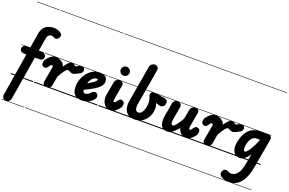

<svg xmlns="http://www.w3.org/2000/svg" viewBox="-186 -1932 4610 3062"><g transform="rotate(20 2119.0 -401.0)"><path d="M69 427Q41.5 427 26 413.2Q10.5 399.5 5.2 380.2Q0 361 3 344L122 -379H82Q50 -379 30 -396Q10 -413 10 -439Q10 -464 26.2 -482.2Q42.5 -500.5 75 -500.5H142L183.5 -753Q195 -821 226.5 -859.2Q258 -897.5 301.2 -913Q344.5 -928.5 390 -928.5Q425.5 -928.5 454.8 -919.2Q484 -910 512 -891Q531 -878.5 535.8 -858Q540.5 -837.5 526 -811Q509 -782 486.2 -776.8Q463.5 -771.5 450.5 -780.5Q441.5 -786 426.8 -792.2Q412 -798.5 390 -798.5Q370.5 -798.5 350 -779.8Q329.5 -761 323 -720.5L286.5 -500.5H337.5Q371.5 -500.5 391.8 -482.2Q412 -464 412 -439Q412 -411.5 394 -395.2Q376 -379 344.5 -379H266.5L143.5 364.5Q140 389.5 119 408.2Q98 427 69 427ZM69 427Q41.5 427 26 413.2Q10.5 399.5 5.2 380.2Q0 361 3 344L122 -379H82Q50 -379 30 -396Q10 -413 10 -439Q10 -464 26.2 -482.2Q42.5 -500.5 75 -500.5H142L183.5 -753Q195 -821 226.5 -859.2Q258 -897.5 301.2 -913Q344.5 -928.5 390 -928.5Q425.5 -928.5 454.8 -919.2Q484 -910 512 -891Q531 -878.5 535.8 -858Q540.5 -837.5 526 -811Q509 -782 486.2 -776.8Q463.5 -771.5 450.5 -780.5Q441.5 -786 426.8 -792.2Q412 -798.5 390 -798.5Q370.5 -798.5 350 -779.8Q329.5 -761 323 -720.5L286.5 -500.5H337.5Q371.5 -500.5 391.8 -482.2Q412 -464 412 -439Q412 -411.5 394 -395.2Q376 -379 344.5 -379H266.5L143.5 364.5Q140 389.5 119 408.2Q98 427 69 427ZM-5 420.5H371.5V428.5H-5ZM-5 -16H371.5V0H-5ZM-5 -505.5H371.5V-497.5H-5ZM-5 -1230H371.5V-1222H-5Z M602.5 0Q574.5 0 552.8 -18.2Q531 -36.5 536.5 -68.5L583 -332Q584 -337 582.8 -341.8Q581.5 -346.5 579 -350.2Q576.5 -354 573 -356.2Q569.5 -358.5 565.5 -358.5Q554.5 -358.5 549 -354.5Q543.5 -350.5 540.5 -346.5L519 -316.5Q509 -302.5 496.8 -292Q484.5 -281.5 471.5 -281.5Q448.5 -281.5 430 -296Q411.5 -310.5 411.5 -339.5Q411.5 -353 415.8 -373.5Q420 -394 441.5 -418.5Q474 -457.5 505.2 -479Q536.5 -500.5 579 -500.5Q614.5 -500.5 647.2 -487.8Q680 -475 703 -451.8Q726 -428.5 732 -396Q770 -449.5 800 -478Q830 -506.5 853 -506.5Q876.5 -506.5 886.5 -498Q896.5 -489.5 903 -480.8Q909.5 -472 922.5 -472Q937 -472 951.8 -481.5Q966.5 -491 974.5 -496Q988.5 -505.5 1011.2 -506Q1034 -506.5 1052.2 -493.5Q1070.5 -480.5 1070.5 -450Q1070.5 -428.5 1060.2 -415.2Q1050 -402 1036 -394Q1022 -386 1010.5 -380Q990.5 -369.5 963.5 -356.8Q936.5 -344 919 -344Q898.5 -344 882.5 -351.2Q866.5 -358.5 853.2 -365.8Q840 -373 828 -373Q819.5 -373 803 -357.5Q786.5 -342 762.5 -307.2Q738.5 -272.5 707.5 -215L680 -58.5Q675 -30 651 -15Q627 0 602.5 0ZM602.5 0Q574.5 0 552.8 -18.2Q531 -36.5 536.5 -68.5L583 -332Q584 -337 582.8 -341.8Q581.5 -346.5 579 -350.2Q576.5 -354 573 -356.2Q569.5 -358.5 565.5 -358.5Q554.5 -358.5 549 -354.5Q543.5 -350.5 540.5 -346.5L519 -316.5Q509 -302.5 496.8 -292Q484.5 -281.5 471.5 -281.5Q448.5 -281.5 430 -296Q411.5 -310.5 411.5 -339.5Q411.5 -353 415.8 -373.5Q420 -394 441.5 -418.5Q474 -457.5 505.2 -479Q536.5 -500.5 579 -500.5Q614.5 -500.5 647.2 -487.8Q680 -475 703 -451.8Q726 -428.5 732 -396Q770 -449.5 800 -478Q830 -506.5 853 -506.5Q876.5 -506.5 886.5 -498Q896.5 -489.5 903 -480.8Q909.5 -472 922.5 -472Q937 -472 951.8 -481.5Q966.5 -491 974.5 -496Q988.5 -505.5 1011.2 -506Q1034 -506.5 1052.2 -493.5Q1070.5 -480.5 1070.5 -450Q1070.5 -428.5 1060.2 -415.2Q1050 -402 1036 -394Q1022 -386 1010.5 -380Q990.5 -369.5 963.5 -356.8Q936.5 -344 919 -344Q898.5 -344 882.5 -351.2Q866.5 -358.5 853.2 -365.8Q840 -373 828 -373Q819.5 -373 803 -357.5Q786.5 -342 762.5 -307.2Q738.5 -272.5 707.5 -215L680 -58.5Q675 -30 651 -15Q627 0 602.5 0ZM388.5 420.5H1041.5V428.5H388.5ZM388.5 -16H1041.5V0H388.5ZM388.5 -505.5H1041.5V-497.5H388.5ZM388.5 -1230H1041.5V-1222H388.5Z M1196.5 9Q1115.5 9 1074.5 -36Q1033.5 -81 1033.5 -167.5Q1033.5 -235.5 1056.8 -297Q1080 -358.5 1120 -406.5Q1160 -454.5 1211.2 -482Q1262.5 -509.5 1318 -509.5Q1387 -509.5 1421.2 -481.8Q1455.5 -454 1455.5 -400.5Q1455.5 -378 1446.2 -356.5Q1437 -335 1418.2 -314.2Q1399.5 -293.5 1371.5 -272.8Q1343.5 -252 1306 -231Q1283 -217.5 1248.5 -199.8Q1214 -182 1174 -163Q1174.5 -154.5 1175.8 -147.8Q1177 -141 1179 -135.5Q1183 -125.5 1190.2 -119Q1197.5 -112.5 1207.5 -112.5Q1230.5 -112.5 1253.2 -123Q1276 -133.5 1293 -154.5Q1315.5 -180.5 1341.8 -188Q1368 -195.5 1389.5 -179.5Q1400 -172 1407 -157Q1414 -142 1411.8 -122.2Q1409.5 -102.5 1390.5 -79.5Q1356 -38.5 1304.5 -14.8Q1253 9 1196.5 9ZM1189.5 -279.5Q1203.5 -287 1217 -294.8Q1230.5 -302.5 1244.5 -310.5Q1272 -326.5 1290 -340Q1308 -353.5 1317.2 -364.8Q1326.5 -376 1326.5 -385Q1326.5 -391.5 1323.8 -396.5Q1321 -401.5 1314.5 -401.5Q1286.5 -401.5 1262.5 -386.2Q1238.5 -371 1220 -343.5Q1201.5 -316 1189.5 -279.5ZM1196.5 9Q1115.5 9 1074.5 -36Q1033.5 -81 1033.5 -167.5Q1033.5 -235.5 1056.8 -297Q1080 -358.5 1120 -406.5Q1160 -454.5 1211.2 -482Q1262.5 -509.5 1318 -509.5Q1387 -509.5 1421.2 -481.8Q1455.5 -454 1455.5 -400.5Q1455.5 -378 1446.2 -356.5Q1437 -335 1418.2 -314.2Q1399.5 -293.5 1371.5 -272.8Q1343.5 -252 1306 -231Q1283 -217.5 1248.5 -199.8Q1214 -182 1174 -163Q1174.5 -154.5 1175.8 -147.8Q1177 -141 1179 -135.5Q1183 -125.5 1190.2 -119Q1197.5 -112.5 1207.5 -112.5Q1230.5 -112.5 1253.2 -123Q1276 -133.5 1293 -154.5Q1315.5 -180.5 1341.8 -188Q1368 -195.5 1389.5 -179.5Q1400 -172 1407 -157Q1414 -142 1411.8 -122.2Q1409.5 -102.5 1390.5 -79.5Q1356 -38.5 1304.5 -14.8Q1253 9 1196.5 9ZM1189.5 -279.5Q1203.5 -287 1217 -294.8Q1230.5 -302.5 1244.5 -310.5Q1272 -326.5 1290 -340Q1308 -353.5 1317.2 -364.8Q1326.5 -376 1326.5 -385Q1326.5 -391.5 1323.8 -396.5Q1321 -401.5 1314.5 -401.5Q1286.5 -401.5 1262.5 -386.2Q1238.5 -371 1220 -343.5Q1201.5 -316 1189.5 -279.5ZM1014 420.5H1462V428.5H1014ZM1014 -16H1462V0H1014ZM1014 -505.5H1462V-497.5H1014ZM1014 -1230H1462V-1222H1014Z M1540.5 -205 1582.5 -440.5Q1583.5 -449 1591.2 -463.2Q1599 -477.5 1616.5 -489Q1634 -500.5 1664 -500.5Q1698 -500.5 1714.5 -482Q1731 -463.5 1725.5 -432L1686 -209.5Q1682 -186.5 1681.5 -171.5Q1681 -156.5 1684.2 -149.2Q1687.5 -142 1693.5 -142Q1701.5 -142 1708.5 -146Q1715.5 -150 1719 -154L1740 -184Q1750 -198.5 1762.2 -208.8Q1774.5 -219 1787.5 -219Q1811 -219 1829.2 -204.8Q1847.5 -190.5 1847.5 -161.5Q1847.5 -148 1843.2 -127.5Q1839 -107 1817.5 -82Q1785 -43 1754 -21.5Q1723 0 1680 0Q1638.5 0 1609.5 -19.2Q1580.5 -38.5 1563.5 -69.5Q1546.5 -100.5 1541 -136.2Q1535.5 -172 1540.5 -205ZM1618 -666.5Q1618 -697 1640 -719.8Q1662 -742.5 1692.5 -742.5Q1722 -742.5 1745.8 -720.8Q1769.5 -699 1769.5 -666.5Q1769.5 -635 1746.8 -612.8Q1724 -590.5 1692.5 -590.5Q1662.5 -590.5 1640.2 -612.8Q1618 -635 1618 -666.5ZM1540.5 -205 1582.5 -440.5Q1583.5 -449 1591.2 -463.2Q1599 -477.5 1616.5 -489Q1634 -500.5 1664 -500.5Q1698 -500.5 1714.5 -482Q1731 -463.5 1725.5 -432L1686 -209.5Q1682 -186.5 1681.5 -171.5Q1681 -156.5 1684.2 -149.2Q1687.5 -142 1693.5 -142Q1701.5 -142 1708.5 -146Q1715.5 -150 1719 -154L1740 -184Q1750 -198.5 1762.2 -208.8Q1774.5 -219 1787.5 -219Q1811 -219 1829.2 -204.8Q1847.5 -190.5 1847.5 -161.5Q1847.5 -148 1843.2 -127.5Q1839 -107 1817.5 -82Q1785 -43 1754 -21.5Q1723 0 1680 0Q1638.5 0 1609.5 -19.2Q1580.5 -38.5 1563.5 -69.5Q1546.5 -100.5 1541 -136.2Q1535.5 -172 1540.5 -205ZM1618 -666.5Q1618 -697 1640 -719.8Q1662 -742.5 1692.5 -742.5Q1722 -742.5 1745.8 -720.8Q1769.5 -699 1769.5 -666.5Q1769.5 -635 1746.8 -612.8Q1724 -590.5 1692.5 -590.5Q1662.5 -590.5 1640.2 -612.8Q1618 -635 1618 -666.5ZM1479 420.5H1870.5V428.5H1479ZM1479 -16H1870.5V0H1479ZM1479 -505.5H1870.5V-497.5H1479ZM1479 -1230H1870.5V-1222H1479Z M2094 6Q2026 6 1982.2 -25.2Q1938.5 -56.5 1922.2 -115Q1906 -173.5 1920 -254L2024.5 -860.5Q2030 -891 2053.5 -909.8Q2077 -928.5 2104 -928.5Q2135.5 -928.5 2154 -907.2Q2172.5 -886 2166.5 -848L2062.5 -243Q2056 -204.5 2059.8 -176.8Q2063.5 -149 2077 -134Q2090.5 -119 2113 -119Q2143.5 -119 2167 -146Q2190.5 -173 2204.2 -220.8Q2218 -268.5 2218 -330Q2218 -348 2211.2 -375Q2204.5 -402 2192.5 -432Q2186 -447.5 2190.2 -467.2Q2194.5 -487 2213.8 -499.5Q2233 -512 2272 -505L2425 -480Q2451 -475.5 2468 -460Q2485 -444.5 2485 -420Q2485 -376 2456.8 -352.2Q2428.5 -328.5 2385 -342L2330 -358.5Q2339 -334 2344 -314Q2349 -294 2349 -280.5Q2349 -198 2316 -133.2Q2283 -68.5 2225.2 -31.2Q2167.5 6 2094 6ZM2094 6Q2026 6 1982.2 -25.2Q1938.5 -56.5 1922.2 -115Q1906 -173.5 1920 -254L2024.5 -860.5Q2030 -891 2053.5 -909.8Q2077 -928.5 2104 -928.5Q2135.5 -928.5 2154 -907.2Q2172.5 -886 2166.5 -848L2062.5 -243Q2056 -204.5 2059.8 -176.8Q2063.5 -149 2077 -134Q2090.5 -119 2113 -119Q2143.5 -119 2167 -146Q2190.5 -173 2204.2 -220.8Q2218 -268.5 2218 -330Q2218 -348 2211.2 -375Q2204.5 -402 2192.5 -432Q2186 -447.5 2190.2 -467.2Q2194.5 -487 2213.8 -499.5Q2233 -512 2272 -505L2425 -480Q2451 -475.5 2468 -460Q2485 -444.5 2485 -420Q2485 -376 2456.8 -352.2Q2428.5 -328.5 2385 -342L2330 -358.5Q2339 -334 2344 -314Q2349 -294 2349 -280.5Q2349 -198 2316 -133.2Q2283 -68.5 2225.2 -31.2Q2167.5 6 2094 6ZM1860.5 420.5H2462V428.5H1860.5ZM1860.5 -16H2462V0H1860.5ZM1860.5 -505.5H2462V-497.5H1860.5ZM1860.5 -1230H2462V-1222H1860.5Z M2655.5 9Q2574 9 2543 -50.2Q2512 -109.5 2532.5 -225L2572 -451Q2575 -467.5 2594 -484Q2613 -500.5 2651.5 -500.5Q2686 -500.5 2702.2 -478.2Q2718.5 -456 2714 -430.5L2674.5 -203.5Q2666.5 -160 2674.2 -136.8Q2682 -113.5 2704.5 -113.5Q2723.5 -113.5 2757 -155.8Q2790.5 -198 2836.5 -278L2867 -447.5Q2869.5 -464 2890.5 -482.2Q2911.5 -500.5 2951.5 -500.5Q2988.5 -500.5 3001.5 -482Q3014.5 -463.5 3010 -438L2969.5 -209Q2966.5 -191.5 2965.5 -178.8Q2964.5 -166 2965.8 -158Q2967 -150 2970 -146Q2973 -142 2977.5 -142Q2985.5 -142 2992.5 -146Q2999.5 -150 3003 -154L3024 -184Q3034 -198.5 3046.2 -208.8Q3058.5 -219 3071 -219Q3094.5 -219 3113 -204.8Q3131.5 -190.5 3131.5 -161.5Q3131.5 -148 3127.2 -127.5Q3123 -107 3101.5 -82Q3069 -43 3038 -21.5Q3007 0 2964 0Q2908 0 2874.8 -34.2Q2841.5 -68.5 2830 -115Q2770 -48.5 2729.8 -19.8Q2689.5 9 2655.5 9ZM2655.5 9Q2574 9 2543 -50.2Q2512 -109.5 2532.5 -225L2572 -451Q2575 -467.5 2594 -484Q2613 -500.5 2651.5 -500.5Q2686 -500.5 2702.2 -478.2Q2718.5 -456 2714 -430.5L2674.5 -203.5Q2666.5 -160 2674.2 -136.8Q2682 -113.5 2704.5 -113.5Q2723.5 -113.5 2757 -155.8Q2790.5 -198 2836.5 -278L2867 -447.5Q2869.5 -464 2890.5 -482.2Q2911.5 -500.5 2951.5 -500.5Q2988.5 -500.5 3001.5 -482Q3014.5 -463.5 3010 -438L2969.5 -209Q2966.5 -191.5 2965.5 -178.8Q2964.5 -166 2965.8 -158Q2967 -150 2970 -146Q2973 -142 2977.5 -142Q2985.5 -142 2992.5 -146Q2999.5 -150 3003 -154L3024 -184Q3034 -198.5 3046.2 -208.8Q3058.5 -219 3071 -219Q3094.5 -219 3113 -204.8Q3131.5 -190.5 3131.5 -161.5Q3131.5 -148 3127.2 -127.5Q3123 -107 3101.5 -82Q3069 -43 3038 -21.5Q3007 0 2964 0Q2908 0 2874.8 -34.2Q2841.5 -68.5 2830 -115Q2770 -48.5 2729.8 -19.8Q2689.5 9 2655.5 9ZM2446 420.5H3154.5V428.5H2446ZM2446 -16H3154.5V0H2446ZM2446 -505.5H3154.5V-497.5H2446ZM2446 -1230H3154.5V-1222H2446Z M3317.5 0Q3289.5 0 3267.8 -18.2Q3246 -36.5 3251.5 -68.5L3298 -332Q3299 -337 3297.8 -341.8Q3296.5 -346.5 3294 -350.2Q3291.5 -354 3288 -356.2Q3284.5 -358.5 3280.5 -358.5Q3269.5 -358.5 3264 -354.5Q3258.5 -350.5 3255.5 -346.5L3234 -316.5Q3224 -302.5 3211.8 -292Q3199.5 -281.5 3186.5 -281.5Q3163.5 -281.5 3145 -296Q3126.5 -310.5 3126.5 -339.5Q3126.5 -353 3130.8 -373.5Q3135 -394 3156.5 -418.5Q3189 -457.5 3220.2 -479Q3251.5 -500.5 3294 -500.5Q3329.5 -500.5 3362.2 -487.8Q3395 -475 3418 -451.8Q3441 -428.5 3447 -396Q3485 -449.5 3515 -478Q3545 -506.5 3568 -506.5Q3591.5 -506.5 3601.5 -498Q3611.5 -489.5 3618 -480.8Q3624.5 -472 3637.5 -472Q3652 -472 3666.8 -481.5Q3681.5 -491 3689.5 -496Q3703.5 -505.5 3726.2 -506Q3749 -506.5 3767.2 -493.5Q3785.5 -480.5 3785.5 -450Q3785.5 -428.5 3775.2 -415.2Q3765 -402 3751 -394Q3737 -386 3725.5 -380Q3705.5 -369.5 3678.5 -356.8Q3651.5 -344 3634 -344Q3613.5 -344 3597.5 -351.2Q3581.5 -358.5 3568.2 -365.8Q3555 -373 3543 -373Q3534.5 -373 3518 -357.5Q3501.5 -342 3477.5 -307.2Q3453.5 -272.5 3422.5 -215L3395 -58.5Q3390 -30 3366 -15Q3342 0 3317.5 0ZM3317.5 0Q3289.5 0 3267.8 -18.2Q3246 -36.5 3251.5 -68.5L3298 -332Q3299 -337 3297.8 -341.8Q3296.5 -346.5 3294 -350.2Q3291.5 -354 3288 -356.2Q3284.5 -358.5 3280.5 -358.5Q3269.5 -358.5 3264 -354.5Q3258.5 -350.5 3255.5 -346.5L3234 -316.5Q3224 -302.5 3211.8 -292Q3199.5 -281.5 3186.5 -281.5Q3163.5 -281.5 3145 -296Q3126.5 -310.5 3126.5 -339.5Q3126.5 -353 3130.8 -373.5Q3135 -394 3156.5 -418.5Q3189 -457.5 3220.2 -479Q3251.5 -500.5 3294 -500.5Q3329.5 -500.5 3362.2 -487.8Q3395 -475 3418 -451.8Q3441 -428.5 3447 -396Q3485 -449.5 3515 -478Q3545 -506.5 3568 -506.5Q3591.5 -506.5 3601.5 -498Q3611.5 -489.5 3618 -480.8Q3624.5 -472 3637.5 -472Q3652 -472 3666.8 -481.5Q3681.5 -491 3689.5 -496Q3703.5 -505.5 3726.2 -506Q3749 -506.5 3767.2 -493.5Q3785.5 -480.5 3785.5 -450Q3785.5 -428.5 3775.2 -415.2Q3765 -402 3751 -394Q3737 -386 3725.5 -380Q3705.5 -369.5 3678.5 -356.8Q3651.5 -344 3634 -344Q3613.5 -344 3597.5 -351.2Q3581.5 -358.5 3568.2 -365.8Q3555 -373 3543 -373Q3534.5 -373 3518 -357.5Q3501.5 -342 3477.5 -307.2Q3453.5 -272.5 3422.5 -215L3395 -58.5Q3390 -30 3366 -15Q3342 0 3317.5 0ZM3103.5 420.5H3756.5V428.5H3103.5ZM3103.5 -16H3756.5V0H3103.5ZM3103.5 -505.5H3756.5V-497.5H3103.5ZM3103.5 -1230H3756.5V-1222H3103.5Z M3886.5 9Q3834 9 3801 -18Q3768 -45 3756.2 -94.5Q3744.5 -144 3756.5 -210.5Q3772 -299.5 3808.5 -364.5Q3845 -429.5 3901.5 -465Q3958 -500.5 4033 -500.5H4180Q4214 -500.5 4230.5 -482Q4247 -463.5 4241.5 -432L4153.5 67.5Q4122 246.5 4045.2 337.5Q3968.5 428.5 3850 428.5Q3798.5 428.5 3762 413.8Q3725.5 399 3709.5 387.5Q3687 371.5 3683.2 344.2Q3679.5 317 3696.5 291Q3710 268.5 3734.5 263.5Q3759 258.5 3781.5 273Q3790.5 278.5 3805.2 284.2Q3820 290 3841 290Q3868.5 290 3901.2 271.5Q3934 253 3963 203Q3992 153 4009 58L4039.5 -112.5Q4014.5 -73.5 3988.8 -46.2Q3963 -19 3937.5 -5Q3912 9 3886.5 9ZM3901 -210.5Q3897 -183 3898.5 -161.5Q3900 -140 3906.8 -127.8Q3913.5 -115.5 3925 -115.5Q3934 -115.5 3947 -125.8Q3960 -136 3975.8 -156Q3991.5 -176 4009.2 -205.5Q4027 -235 4046 -273.5Q4065 -312 4083.5 -359L4087 -375.5H4037Q3978 -375.5 3945.8 -330.5Q3913.5 -285.5 3901 -210.5ZM3886.5 9Q3834 9 3801 -18Q3768 -45 3756.2 -94.5Q3744.5 -144 3756.5 -210.5Q3772 -299.5 3808.5 -364.5Q3845 -429.5 3901.5 -465Q3958 -500.5 4033 -500.5H4180Q4214 -500.5 4230.5 -482Q4247 -463.5 4241.5 -432L4153.5 67.5Q4122 246.5 4045.2 337.5Q3968.5 428.5 3850 428.5Q3798.5 428.5 3762 413.8Q3725.5 399 3709.5 387.5Q3687 371.5 3683.2 344.2Q3679.5 317 3696.5 291Q3710 268.5 3734.5 263.5Q3759 258.5 3781.5 273Q3790.5 278.5 3805.2 284.2Q3820 290 3841 290Q3868.5 290 3901.2 271.5Q3934 253 3963 203Q3992 153 4009 58L4039.5 -112.5Q4014.5 -73.5 3988.8 -46.2Q3963 -19 3937.5 -5Q3912 9 3886.5 9ZM3901 -210.5Q3897 -183 3898.5 -161.5Q3900 -140 3906.8 -127.8Q3913.5 -115.5 3925 -115.5Q3934 -115.5 3947 -125.8Q3960 -136 3975.8 -156Q3991.5 -176 4009.2 -205.5Q4027 -235 4046 -273.5Q4065 -312 4083.5 -359L4087 -375.5H4037Q3978 -375.5 3945.8 -330.5Q3913.5 -285.5 3901 -210.5ZM3727.5 420.5H4233V428.5H3727.5ZM3727.5 -16H4233V0H3727.5ZM3727.5 -505.5H4233V-497.5H3727.5ZM3727.5 -1230H4233V-1222H3727.5Z"/></g></svg>

Font: Edu VIC WA NT Pre Guide
Style: Regular
Weight: 400
Designer: Tina and Corey Anderson, Eben Sorkin, Mirko Velimirovic
Foundry: Google for Education
Version: Version 1.000